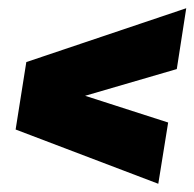

<svg xmlns="http://www.w3.org/2000/svg" viewBox="-20 -546 473 467"><path d="M365 -99 18 -231 44 -395 433 -526 410 -378 187 -313 389 -248Z"/></svg>

Font: Georama Condensed Black
Style: Italic
Weight: 900
Width: 3
Italic angle: -9°
Designer: Jean-Baptiste Levee
Foundry: Production Type
Version: Version 1.000